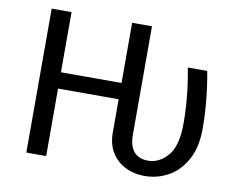

<svg xmlns="http://www.w3.org/2000/svg" viewBox="-77 -791 1122 905"><g transform="rotate(10 484.5 -338.5)"><path d="M899 -255Q899 -165 865.5 -105Q832 -45 779.5 -16.5Q727 12 667 12Q617 12 575.5 -8.5Q534 -29 509.5 -68.5Q485 -108 485 -163V-323H195V0H100V-689H195V-401H485V-689H580V-171Q580 -116 603.5 -89Q627 -62 671 -62Q725 -62 765.5 -109Q806 -156 806 -263Q806 -392 780 -527H873Q899 -386 899 -255Z"/></g></svg>

Font: FiraGO
Style: Regular
Weight: 400
Designer: bBox Type
Foundry: bBox Type GmbH
Version: Version 1.001;April 20, 2020;FontCreator 12.0.0.2555 64-bit